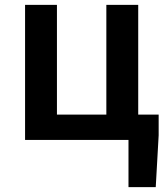

<svg xmlns="http://www.w3.org/2000/svg" viewBox="-20 -575 690 789"><path d="M508 194V0H83V-555H214V-104H417V-555H548V-104H632V-19L620 194Z"/></svg>

Font: Noto Sans JP SemiBold
Style: Regular
Weight: 600
Designer: Ryoko NISHIZUKA  (kana, bopomofo & ideographs); Paul D. Hunt (Latin, Greek & Cyrillic); Sandoll Communications , Soo-you
Foundry: Adobe
Version: Version 2.004-H2;hotconv 1.0.118;makeotfexe 2.5.65603